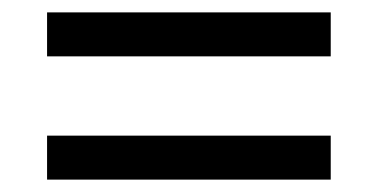

<svg xmlns="http://www.w3.org/2000/svg" viewBox="-20 -507 612 310"><path d="M56 -416V-487H514V-416ZM56 -217V-288H514V-217Z"/></svg>

Font: Noto Sans Old Italic
Style: Regular
Weight: 400
Designer: Monotype Design Team
Foundry: Monotype Imaging Inc.
Version: Version 2.003; ttfautohint (v1.8.4.7-5d5b)